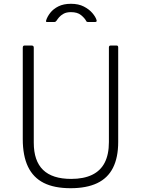

<svg xmlns="http://www.w3.org/2000/svg" viewBox="-20 -982 744 1012"><path d="M603 -234Q603 -152 575.5 -97.5Q548 -43 492 -16.5Q436 10 352 10Q266 10 210.5 -18Q155 -46 127.5 -103.5Q100 -161 100 -249V-730Q100 -742 109 -742H147Q158 -742 158 -731V-230Q158 -134 207 -86.5Q256 -39 355 -39Q421 -39 465.5 -60.5Q510 -82 532 -125Q554 -168 554 -233V-732Q554 -742 563 -742H595Q603 -742 603 -732V-234ZM481 -866H444Q440 -866 438 -867Q436 -868 434 -872Q426 -887 407 -902.5Q388 -918 354 -918Q330 -918 315 -909.5Q300 -901 291.5 -891Q283 -881 278 -873Q275 -869 272.5 -867.5Q270 -866 265 -866H227Q223 -866 222.5 -869Q222 -872 223 -874Q229 -894 245 -914.5Q261 -935 288 -948.5Q315 -962 354 -962Q394 -962 422 -947.5Q450 -933 467 -913Q484 -893 489 -876Q492 -866 481 -866Z"/></svg>

Font: Libre Franklin Thin ExtraLight
Style: Regular
Weight: 250
Version: Version 3.000